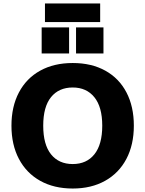

<svg xmlns="http://www.w3.org/2000/svg" viewBox="-20 -1077 836 1106"><path d="M46 -353Q46 -463 89 -544.5Q132 -626 211.5 -670Q291 -714 399 -714Q507 -714 586.5 -670Q666 -626 708.5 -544.5Q751 -463 751 -353Q751 -243 708 -161.5Q665 -80 585.5 -35.5Q506 9 399 9Q291 9 211.5 -35.5Q132 -80 89 -161.5Q46 -243 46 -353ZM569 -353Q569 -461 523.5 -517Q478 -573 399 -573Q319 -573 274 -517.5Q229 -462 229 -353Q229 -244 274 -188Q319 -132 399 -132Q479 -132 524 -188.5Q569 -245 569 -353ZM220 -919H378V-769H220ZM418 -919H576V-769H418ZM239 -950V-1057H557V-950Z"/></svg>

Font: wassup Sans
Style: Black
Weight: 900
Version: Version 2.001